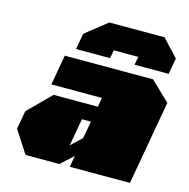

<svg xmlns="http://www.w3.org/2000/svg" viewBox="-108 -842 930 947"><g transform="rotate(15 357.0 -369.0)"><path d="M210 -569 225 -651 335 -738H617L698 -651L683 -569H509L517 -611H392L384 -569ZM105 0 31 -114 48 -208 162 -322H388L396 -369H138L165 -523H616L714 -429L638 0H331L341 -58L278 0ZM303 -102 358 -154 374 -242H328Z"/></g></svg>

Font: Tomorrow Black
Style: Italic
Weight: 900
Italic angle: -10°
Designer: Tony de Marco, Monica Rizzolli
Foundry: Just in Type
Version: Version 2.002